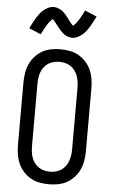

<svg xmlns="http://www.w3.org/2000/svg" viewBox="-63 -1015 627 1064"><g transform="rotate(5 250.0 -482.5)"><path d="M250 8Q224 8 197.5 3Q171 -2 148.5 -15Q126 -28 108 -48Q90 -68 79.5 -92Q69 -116 65 -142.5Q61 -169 61 -195V-540Q61 -566 65 -592.5Q69 -619 79.5 -643Q90 -667 108 -687Q126 -707 148.5 -720Q171 -733 197.5 -738Q224 -743 250 -743Q276 -743 302.5 -738Q329 -733 351.5 -720Q374 -707 392 -687Q410 -667 420.5 -643Q431 -619 435 -592.5Q439 -566 439 -540V-195Q439 -169 435 -142.5Q431 -116 420.5 -92Q410 -68 392 -48Q374 -28 351.5 -15Q329 -2 302.5 3Q276 8 250 8ZM250 -62Q266 -62 282.5 -66Q299 -70 312.5 -79Q326 -88 336 -101.5Q346 -115 351.5 -130.5Q357 -146 359.5 -162.5Q362 -179 362 -195V-540Q362 -556 359.5 -572.5Q357 -589 351.5 -604.5Q346 -620 336 -633.5Q326 -647 312.5 -656Q299 -665 282.5 -669Q266 -673 250 -673Q234 -673 217.5 -669Q201 -665 187.5 -656Q174 -647 164 -633.5Q154 -620 148.5 -604.5Q143 -589 141 -572.5Q139 -556 139 -540V-195Q139 -179 141 -162.5Q143 -146 148.5 -130.5Q154 -115 164 -101.5Q174 -88 187.5 -79Q201 -70 217.5 -66Q234 -62 250 -62ZM308 -812Q303 -812 298 -813Q293 -814 288.5 -815Q284 -816 279.5 -818Q275 -820 270.5 -822.5Q266 -825 262.5 -827.5Q259 -830 255.5 -833Q252 -836 248 -840Q244 -844 241 -847.5Q238 -851 234.5 -854.5Q231 -858 228.5 -862Q226 -866 223 -869.5Q220 -873 216.5 -877.5Q213 -882 210 -886Q207 -890 204 -893.5Q201 -897 197.5 -900.5Q194 -904 192 -906Q188 -902 183 -897Q178 -892 175 -888.5Q172 -885 169 -880.5Q166 -876 163 -871Q160 -866 156.5 -860Q153 -854 149 -847Q145 -840 141 -832Q137 -824 133 -816L67 -844Q76 -862 84 -877.5Q92 -893 100 -905.5Q108 -918 116 -928.5Q124 -939 136 -949Q148 -959 162 -966Q176 -973 192 -973Q202 -973 211.5 -970Q221 -967 229.5 -962.5Q238 -958 245.5 -951.5Q253 -945 259.5 -937.5Q266 -930 271 -923Q276 -916 283 -907Q290 -898 295.5 -891Q301 -884 308 -879Q312 -882 317 -887.5Q322 -893 325 -896.5Q328 -900 331 -904.5Q334 -909 337 -914Q340 -919 343.5 -925Q347 -931 351 -938Q355 -945 359 -953Q363 -961 367 -969L433 -941Q424 -923 416 -907.5Q408 -892 400 -879.5Q392 -867 384 -856.5Q376 -846 364 -836Q352 -826 338 -819Q324 -812 308 -812Z"/></g></svg>

Font: Iosevka Curly Slab
Style: Regular
Weight: 400
Monospace: yes
Designer: Belleve Invis
Foundry: Belleve Invis
Version: Version 22.1.2; ttfautohint (v1.8.4)